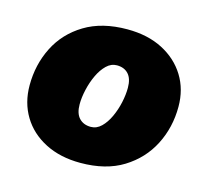

<svg xmlns="http://www.w3.org/2000/svg" viewBox="-82 -604 765 707"><g transform="rotate(15 301.0 -250.0)"><path d="M280 10Q203 10 145.5 -19.5Q88 -49 57 -100.5Q26 -152 26 -218Q26 -297 59.5 -363.5Q93 -430 159 -470Q225 -510 321 -510Q399 -510 456 -480.5Q513 -451 544.5 -400Q576 -349 576 -283Q576 -204 542 -137.5Q508 -71 442.5 -30.5Q377 10 280 10ZM283 -128Q305 -128 322.5 -145Q340 -162 352.5 -189Q365 -216 371.5 -246Q378 -276 378 -302Q378 -337 362 -354.5Q346 -372 318 -372Q296 -372 278.5 -355Q261 -338 248.5 -311.5Q236 -285 229 -254.5Q222 -224 222 -198Q222 -163 238.5 -145.5Q255 -128 283 -128Z"/></g></svg>

Font: Work Sans ExtraBold
Style: Italic
Weight: 800
Italic angle: -13°
Designer: Wei Huang
Foundry: Wei Huang
Version: Version 2.012; ttfautohint (v1.8.3)